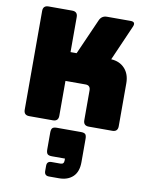

<svg xmlns="http://www.w3.org/2000/svg" viewBox="-111 -800 969 1241"><g transform="rotate(10 373.0 -179.0)"><path d="M260 0H105Q69 0 69 -36V-684Q69 -720 105 -720H260Q296 -720 296 -684V-454H336L439 -687Q453 -720 489 -720H643Q679 -720 665 -687L563 -454Q619 -451 652.5 -414.5Q686 -378 686 -318V-36Q686 0 650 0H496Q460 0 460 -36V-231Q460 -265 428 -265H296V-36Q296 0 260 0ZM364 362H298Q268 362 268 331V297Q268 267 298 267H357Q380 267 380 243V230H294Q273 230 265 221.5Q257 213 257 191V82Q257 59 265 51Q273 43 294 43H452Q473 43 481 51Q489 59 489 82V234Q489 298 455 330Q421 362 364 362Z"/></g></svg>

Font: Bungee Tint
Style: Regular
Weight: 400
Designer: David Jonathan Ross
Foundry: David Jonathan Ross
Version: Version 2.001